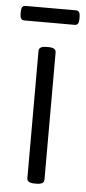

<svg xmlns="http://www.w3.org/2000/svg" viewBox="-51 -705 331 738"><g transform="rotate(5 115.0 -336.5)"><path d="M111 2Q82 2 82 -16V-507Q82 -525 111 -525H119Q148 -525 148 -507V-16Q148 2 119 2ZM17 -619Q1 -619 1 -642V-652Q1 -675 17 -675H212Q228 -675 228 -652V-642Q228 -619 212 -619Z"/></g></svg>

Font: Asap Condensed Light
Style: Regular
Weight: 300
Width: 3
Designer: Pablo Cosgaya
Foundry: Omnibus-Type
Version: Version 3.001; ttfautohint (v1.8.4.7-5d5b)